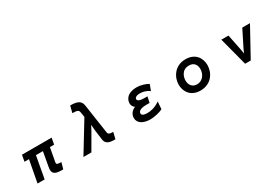

<svg xmlns="http://www.w3.org/2000/svg" viewBox="80 -2057 4840 3344"><g transform="rotate(-30 2500.0 -385.5)"><path d="M719 63 755 -65C681 -65 660 -71 660 -100C660 -107 662 -115 663 -123L712 -390H797L820 -518H224L201 -390H291L208 52H351L431 -390H571L520 -105C518 -91 513 -63 513 -48C513 59 613 63 719 63Z M1769 63 1799 -68C1727 -68 1701 -78 1695 -119L1607 -712C1591 -818 1505 -841 1380 -841L1346 -706C1448 -706 1471 -692 1479 -643L1495 -545L1131 52H1291L1479 -273L1528 -367L1537 -253L1564 -48C1578 56 1676 63 1769 63Z M2724 9 2735 -139C2631 -67 2546 -54 2481 -54C2413 -54 2370 -69 2370 -109C2370 -134 2385 -188 2539 -188H2600L2625 -306H2555C2474 -306 2429 -328 2429 -362V-363C2429 -374 2445 -417 2533 -417C2590 -417 2665 -401 2723 -354L2768 -473C2716 -507 2615 -537 2545 -537C2329 -537 2293 -414 2293 -354C2293 -315 2314 -274 2347 -257C2239 -213 2230 -124 2230 -98C2230 11 2333 68 2475 68C2537 68 2660 46 2724 9Z M3477 70C3703 70 3803 -107 3803 -257C3803 -402 3712 -535 3519 -535C3300 -535 3197 -355 3197 -208C3197 -66 3287 70 3477 70ZM3481 -54C3382 -54 3336 -129 3336 -210C3336 -278 3370 -410 3518 -410C3626 -410 3662 -333 3662 -258C3662 -157 3594 -54 3481 -54Z M4382 53H4495L4809 -517H4654L4498 -206C4481 -173 4469 -143 4456 -110L4439 -206L4376 -517H4233Z"/></g></svg>

Font: LINE Seed JP_OTF Bold
Style: Regular
Weight: 700
Designer: LINE & Fontrix & Fontworks
Version: Version 1.009